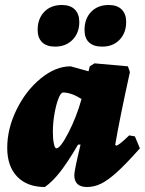

<svg xmlns="http://www.w3.org/2000/svg" viewBox="-20 -738 581 770"><path d="M498 -195 521 -191 541 -143Q485 -80 449 -47.5Q413 -15 385.5 -1.5Q358 12 329 12Q278 12 278 -36Q278 -54 303 -158H293Q252 -88 221.5 -49Q191 -10 160 12Q89 12 49 -29.5Q9 -71 9 -145Q9 -222 46.5 -298.5Q84 -375 143.5 -423.5Q203 -472 263 -472L335 -452L340 -472L359 -484L493 -472L501 -449Q459 -258 442 -157L446 -154Q456 -154 498 -195ZM307 -341Q266 -367 233 -367Q224 -367 214.5 -343Q205 -319 198.5 -282Q192 -245 192 -209Q192 -181 196 -162Q200 -143 206 -143Q222 -143 254.5 -206Q287 -269 307 -341ZM131 -618Q131 -663 157.5 -690.5Q184 -718 228 -718Q262 -718 280 -700Q298 -682 298 -650Q298 -606 271 -578.5Q244 -551 201 -551Q167 -551 149 -568.5Q131 -586 131 -618ZM319 -618Q319 -663 345.5 -690.5Q372 -718 416 -718Q450 -718 468 -700Q486 -682 486 -650Q486 -606 459.5 -578.5Q433 -551 390 -551Q355 -551 337 -568Q319 -585 319 -618Z"/></svg>

Font: Alegreya Black
Style: Italic
Weight: 900
Italic angle: -7°
Designer: Juan Pablo del Peral
Foundry: Huerta Tipografica
Version: Version 2.007; ttfautohint (v1.6)